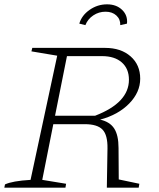

<svg xmlns="http://www.w3.org/2000/svg" viewBox="-23 -866 735 886"><path d="M-3 0 0 -15Q34 -31 118 -36L241 -609L122 -629L126 -645H462Q535 -645 579.5 -606Q624 -567 624 -503Q624 -440 573 -388Q522 -336 439 -314Q484 -304 504 -273Q524 -242 524 -183L525 -38L620 -18L617 0H470L473 -181Q474 -243 450 -268Q426 -293 368 -293H223L172 -36L282 -18L279 0ZM448 -607H286L231 -332H416Q572 -392 572 -498Q572 -549 539 -578Q506 -607 448 -607ZM471 -846Q514 -846 540.5 -820.5Q567 -795 563 -757L532 -750Q533 -777 514 -794.5Q495 -812 464 -812Q433 -812 407.5 -795Q382 -778 371 -750L343 -757Q354 -795 390.5 -820.5Q427 -846 471 -846Z"/></svg>

Font: Piazzolla ExtraLight
Style: Italic
Weight: 200
Italic angle: -11.3°
Designer: Juan Pablo del Peral
Foundry: Huerta Tipografica
Version: Version 1.330